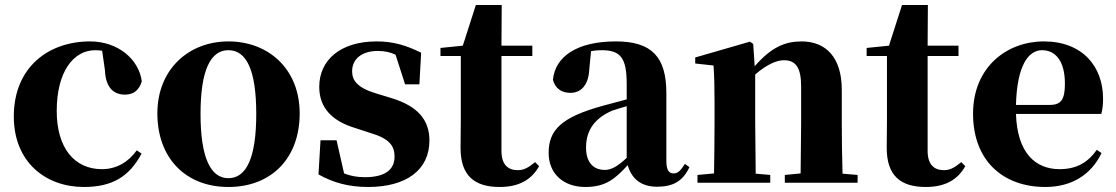

<svg xmlns="http://www.w3.org/2000/svg" viewBox="-20 -728 4448 765"><path d="M314 17C427 17 495 -24 544 -116L525 -129C491 -82 444 -54 386 -54C276 -54 206 -139 206 -286C206 -440 271 -528 360 -528C369 -528 378 -527 387 -526L398 -449C401 -375 436 -351 478 -351C512 -351 534 -368 545 -404C533 -493 449 -563 339 -563C173 -563 35 -460 35 -264C35 -82 162 17 314 17Z M890 17C1061 17 1174 -97 1174 -276C1174 -455 1048 -563 890 -563C733 -563 607 -453 607 -276C607 -100 718 17 890 17ZM890 -18C819 -18 779 -100 779 -274C779 -449 819 -528 890 -528C962 -528 1001 -449 1001 -274C1001 -100 962 -18 890 -18Z M1447 17C1599 17 1691 -51 1691 -168C1691 -250 1645 -305 1540 -337L1481 -355C1403 -378 1383 -408 1383 -444C1383 -494 1423 -525 1485 -525C1514 -525 1535 -520 1556 -510L1594 -392H1651L1658 -518C1599 -547 1548 -563 1481 -563C1334 -563 1252 -487 1252 -382C1252 -297 1305 -245 1395 -218L1453 -199C1533 -176 1552 -146 1552 -104C1552 -49 1510 -22 1434 -22C1402 -22 1377 -27 1351 -37L1321 -169H1257L1249 -33C1308 0 1369 17 1447 17Z M1971 17C2048 17 2098 -12 2128 -66L2112 -82C2085 -60 2068 -50 2043 -50C2003 -50 1978 -73 1978 -127V-505H2101V-546H1978L1979 -708H1876L1824 -546L1735 -537V-505H1816V-249C1816 -208 1815 -179 1815 -139C1815 -29 1869 17 1971 17Z M2598 16C2663 16 2701 -7 2727 -62L2709 -75C2690 -45 2679 -37 2664 -37C2645 -37 2635 -50 2635 -88V-357C2635 -502 2576 -563 2434 -563C2279 -563 2192 -503 2183 -410C2192 -376 2217 -358 2253 -358C2291 -358 2325 -384 2328 -453L2335 -524C2350 -527 2363 -528 2377 -528C2453 -528 2477 -497 2477 -393V-332L2380 -306C2217 -261 2166 -210 2166 -119C2166 -35 2226 17 2312 17C2392 17 2430 -14 2481 -70C2496 -17 2533 16 2598 16ZM2477 -99C2436 -60 2411 -51 2390 -51C2345 -51 2315 -80 2315 -140C2315 -213 2354 -259 2419 -287C2433 -292 2454 -298 2477 -305Z M3169 0H3397V-31L3337 -36C3335 -94 3334 -179 3334 -238V-370C3334 -501 3269 -563 3174 -563C3108 -563 3053 -540 2987 -464L2981 -553L2968 -562L2750 -499V-475L2823 -467C2826 -419 2827 -386 2827 -321V-238C2827 -182 2826 -96 2825 -37L2759 -31V0H3049V-31L2991 -36L2989 -238V-431C3032 -469 3073 -488 3103 -488C3150 -488 3172 -460 3172 -383V-238L3170 -37L3107 -31V0Z M3669 17C3746 17 3796 -12 3826 -66L3810 -82C3783 -60 3766 -50 3741 -50C3701 -50 3676 -73 3676 -127V-505H3799V-546H3676L3677 -708H3574L3522 -546L3433 -537V-505H3514V-249C3514 -208 3513 -179 3513 -139C3513 -29 3567 17 3669 17Z M4145 17C4249 17 4327 -31 4369 -118L4350 -131C4317 -84 4273 -54 4202 -54C4105 -54 4033 -119 4028 -274H4368C4373 -293 4375 -310 4375 -335C4375 -462 4294 -563 4139 -563C3992 -563 3857 -461 3857 -275C3857 -88 3976 17 4145 17ZM4028 -310C4032 -466 4077 -528 4132 -528C4186 -528 4223 -484 4223 -395C4223 -333 4209 -310 4163 -310Z"/></svg>

Font: Noto Serif CJK SC Black
Style: Regular
Weight: 900
Designer: Ryoko NISHIZUKA 西塚涼子 (kana & ideographs); Frank Grießhammer (Latin, Greek & Cyrillic); Wenlong ZHANG 张文龙 (bopomofo); San
Foundry: Adobe
Version: Version 2.001;hotconv 1.1.0;makeotfexe 2.6.0